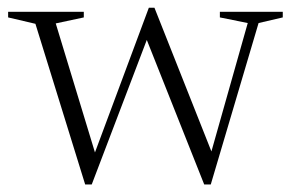

<svg xmlns="http://www.w3.org/2000/svg" viewBox="-20 -466 761 496"><path d="M620 -406.5 548 -421V-435.5H710.5V-421L648 -406.5L524.5 10.5H507.5L353 -378.5L365 -378L217 10.5H200L71.5 -404.5L1 -421V-435.5H196.5V-421L124 -405.5L231 -53.5L215 -44.5L364.5 -446H379L533 -57.5L520 -53Z"/></svg>

Font: Newsreader 24pt Light
Style: Regular
Weight: 300
Designer: Hugues Gentile
Foundry: Production Type
Version: Version 1.003